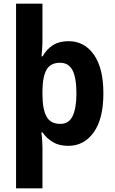

<svg xmlns="http://www.w3.org/2000/svg" viewBox="-20 -780 624 1040"><path d="M540 -274Q540 -136 487.5 -63Q435 10 350 10Q300 10 266 -10.5Q232 -31 210 -63H204Q207 -43 208.5 -19.5Q210 4 210 20V240H67V-760H210V-572Q210 -543 208.5 -518Q207 -493 205 -475H211Q233 -514 267 -535.5Q301 -557 351 -557Q437 -557 488.5 -484Q540 -411 540 -274ZM394 -274Q394 -358 373 -399Q352 -440 305 -440Q254 -440 232.5 -403Q211 -366 210 -290V-269Q210 -190 231.5 -149.5Q253 -109 307 -109Q354 -109 374 -152.5Q394 -196 394 -274Z"/></svg>

Font: Noto Sans Hebrew SemiCondensed
Style: Bold
Weight: 700
Width: 4
Designer: Monotype Design Team
Foundry: Monotype Imaging Inc.
Version: Version 2.004; ttfautohint (v1.8.4.7-5d5b)